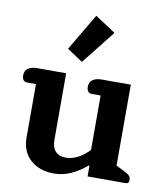

<svg xmlns="http://www.w3.org/2000/svg" viewBox="-89 -876 828 965"><g transform="rotate(10 324.5 -394.0)"><path d="M213 -615 324 -803 429 -734 293 -562ZM85 -140V-412H41Q14 -412 14 -445Q14 -468 30.5 -480Q47 -492 76 -492H225V-153Q225 -74 299 -74Q328 -74 359 -90.5Q390 -107 415 -134V-412H371Q344 -412 344 -445Q344 -468 360.5 -480Q377 -492 406 -492H555V-79L591 -61Q614 -50 623 -41.5Q632 -33 632 -19Q632 -9 628 -4.5Q624 0 614 0H421V-55H417Q380 -23 338 -4Q296 15 251 15Q177 15 131 -26.5Q85 -68 85 -140Z"/></g></svg>

Font: Maitree
Style: Bold
Weight: 700
Designer: CadsonDemak Team
Foundry: CadsonDemak
Version: Version 1.002